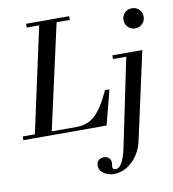

<svg xmlns="http://www.w3.org/2000/svg" viewBox="-132 -849 1143 1268"><g transform="rotate(-10 440.0 -215.0)"><path d="M54 0 218 -754H335L167 0ZM-22 0V-25H339Q384 -25 421 -42Q458 -59 493 -103.5Q528 -148 566 -232H596L536 0ZM129 -729V-754H418V-729ZM531 324Q494 324 463 304.5Q432 285 432 251Q432 228 446 215.5Q460 203 481 203Q503 203 515.5 216Q528 229 528 246Q528 253 526.5 262.5Q525 272 525 278Q525 294 547 294Q553 294 561.5 290.5Q570 287 580 274Q590 261 601.5 232Q613 203 623 152L748 -450H855L727 134Q717 180 696.5 215.5Q676 251 649 275Q622 299 591.5 311.5Q561 324 531 324ZM654 -425V-450H843V-425ZM834 -599Q806 -599 786.5 -618.5Q767 -638 767 -666Q767 -695 786.5 -714.5Q806 -734 834 -734Q863 -734 882.5 -714.5Q902 -695 902 -666Q902 -638 882.5 -618.5Q863 -599 834 -599Z"/></g></svg>

Font: Libre Bodoni
Style: Italic
Weight: 400
Italic angle: -13°
Designer: Pablo Impallari, Rodrigo Fuenzalida
Foundry: Impallari Type
Version: Version 2.005;gftools[0.9.23]